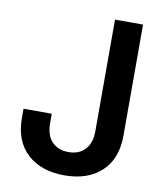

<svg xmlns="http://www.w3.org/2000/svg" viewBox="-83 -796 746 873"><g transform="rotate(10 290.0 -359.5)"><path d="M273.4 9.8Q165.5 9.8 101.8 -48.6Q38.1 -106.9 38.1 -214.8V-256.3H168.5V-213.9Q168.5 -156.2 197 -127Q225.6 -97.7 273.4 -97.7Q320.8 -97.7 349.1 -127.2Q377.4 -156.7 377.4 -213.9V-727.5H506.8V-215.3Q506.8 -106.9 443.6 -48.6Q380.4 9.8 273.4 9.8Z"/></g></svg>

Font: Inter SemiBold
Style: Regular
Weight: 600
Designer: Rasmus Andersson
Foundry: rsms
Version: Version 4.001;git-9221beed3